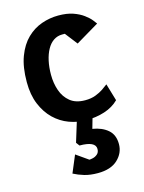

<svg xmlns="http://www.w3.org/2000/svg" viewBox="-113 -556 653 873"><g transform="rotate(-15 213.5 -119.5)"><path d="M249 4Q208 4 169 -10.5Q130 -25 99.5 -54.5Q69 -84 50.5 -128.5Q32 -173 32 -233Q32 -304 50.5 -353Q69 -402 100 -432Q131 -462 169.5 -475.5Q208 -489 248 -489Q289 -489 317.5 -479Q346 -469 365.5 -454.5Q385 -440 395.5 -427Q406 -414 410 -408L301 -343L256 -401H243Q221 -401 203 -389Q185 -377 172.5 -354.5Q160 -332 153.5 -302Q147 -272 147 -237Q147 -197 159 -162.5Q171 -128 197.5 -106.5Q224 -85 268 -85Q296 -85 317 -93Q338 -101 353.5 -111.5Q369 -122 379 -130L403 -49Q376 -22 335.5 -9Q295 4 249 4ZM238 250Q202 250 175 242Q148 234 125 222L159 141L216 181Q221 181 232.5 178.5Q244 176 254 167.5Q264 159 264 143Q264 107 189 107L177 91L205 0H279L265 49Q309 56 336.5 79.5Q364 103 364 147Q364 189 331.5 219.5Q299 250 238 250Z"/></g></svg>

Font: Kreon Light SemiBold
Style: Regular
Weight: 600
Version: Version 2.002